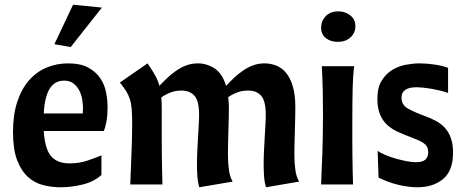

<svg xmlns="http://www.w3.org/2000/svg" viewBox="-20 -780 1970 812"><path d="M165 -226Q170 -150 196 -119.5Q222 -89 275 -89Q315 -89 350.5 -101Q386 -113 409 -123V-40Q377 -11 329 0.5Q281 12 236 12Q199 12 163 3Q127 -6 98.5 -31.5Q70 -57 52.5 -102.5Q35 -148 35 -222Q35 -295 53 -349.5Q71 -404 102.5 -440Q134 -476 176.5 -494Q219 -512 269 -512Q320 -512 352.5 -494.5Q385 -477 403.5 -450Q422 -423 428.5 -390Q435 -357 435 -326Q435 -294 430.5 -268Q426 -242 419 -226ZM251 -439Q212 -439 190.5 -405.5Q169 -372 165 -300H330Q330 -304 330.5 -310Q331 -316 331 -321Q331 -337 328 -357.5Q325 -378 316 -396Q307 -414 291.5 -426.5Q276 -439 251 -439ZM411 -748 279 -581 210 -593 289 -760Z M1105 12Q1098 -11 1096.5 -38Q1095 -65 1095 -85Q1095 -113 1096.5 -142.5Q1098 -172 1099.5 -199.5Q1101 -227 1102.5 -251.5Q1104 -276 1104 -294Q1104 -353 1084.5 -375Q1065 -397 1030 -397Q1004 -397 983 -389Q962 -381 945 -369Q948 -349 948 -326Q948 -312 947.5 -285Q947 -258 946 -227.5Q945 -197 944.5 -169Q944 -141 944 -126Q944 -93 948 -62.5Q952 -32 964 -12L823 12Q816 -11 814.5 -38Q813 -65 813 -85Q813 -113 814.5 -142.5Q816 -172 817.5 -199.5Q819 -227 820.5 -251.5Q822 -276 822 -294Q822 -353 802.5 -375Q783 -397 748 -397Q722 -397 700.5 -388.5Q679 -380 662 -368Q664 -348 664 -325Q664 -302 664 -271Q664 -225 664 -188Q664 -151 664.5 -119Q665 -87 665.5 -58.5Q666 -30 667 0H531Q532 -24 533 -54Q534 -84 535.5 -117.5Q537 -151 538 -186.5Q539 -222 539 -255Q539 -294 537 -318.5Q535 -343 529 -361.5Q523 -380 513 -395.5Q503 -411 487 -431L604 -512Q624 -483 636 -461.5Q648 -440 654 -417Q669 -433 687 -450Q705 -467 725 -481Q745 -495 768 -503.5Q791 -512 817 -512Q854 -512 887 -491Q920 -470 936 -417Q951 -433 969 -450Q987 -467 1007 -481Q1027 -495 1050 -503.5Q1073 -512 1099 -512Q1124 -512 1147.5 -503Q1171 -494 1189 -473Q1207 -452 1218 -416Q1229 -380 1229 -326Q1229 -312 1228.5 -285Q1228 -258 1227 -227.5Q1226 -197 1225.5 -169Q1225 -141 1225 -126Q1225 -93 1229 -62.5Q1233 -32 1245 -12Z M1478 -500Q1475 -477 1473.5 -456Q1472 -435 1471.5 -409.5Q1471 -384 1470.5 -350.5Q1470 -317 1470 -271Q1470 -225 1470 -188Q1470 -151 1470.5 -119Q1471 -87 1471.5 -58.5Q1472 -30 1473 0H1338Q1339 -37 1340.5 -65Q1342 -93 1343 -124.5Q1344 -156 1345 -195.5Q1346 -235 1346 -294Q1346 -348 1345 -395.5Q1344 -443 1341 -500ZM1338 -663Q1338 -691 1357.5 -711.5Q1377 -732 1411 -732Q1440 -732 1461.5 -715Q1483 -698 1483 -669Q1483 -641 1462.5 -622Q1442 -603 1408 -603Q1379 -603 1358.5 -618.5Q1338 -634 1338 -663Z M1739 -94Q1767 -94 1779 -105Q1791 -116 1791 -136Q1791 -149 1786.5 -158Q1782 -167 1772.5 -174Q1763 -181 1748 -187.5Q1733 -194 1712 -202Q1688 -211 1663.5 -222Q1639 -233 1619.5 -250Q1600 -267 1588 -294Q1576 -321 1576 -362Q1576 -410 1594.5 -439.5Q1613 -469 1640 -485Q1667 -501 1698 -506.5Q1729 -512 1755 -512Q1784 -512 1818 -507Q1852 -502 1875 -493V-387Q1858 -393 1839 -397.5Q1820 -402 1802 -405Q1784 -408 1768 -409.5Q1752 -411 1742 -411Q1678 -411 1678 -367Q1678 -336 1706 -320.5Q1734 -305 1775 -290Q1800 -281 1822 -269.5Q1844 -258 1860.5 -240.5Q1877 -223 1886.5 -197Q1896 -171 1896 -134Q1896 -58 1854 -23Q1812 12 1745 12Q1709 12 1666 2Q1623 -8 1581 -29L1577 -142Q1590 -133 1610 -124.5Q1630 -116 1653 -109.5Q1676 -103 1698.5 -98.5Q1721 -94 1739 -94Z"/></svg>

Font: Cantora One
Style: Regular
Weight: 400
Designer: Pablo Impallari, Rodrigo Fuenzalida
Foundry: Pablo Impallari
Version: Version 1.002; ttfautohint (v0.8) -G 200 -r 50